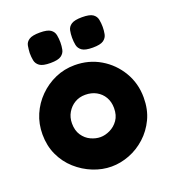

<svg xmlns="http://www.w3.org/2000/svg" viewBox="-132 -804 823 921"><g transform="rotate(-20 279.5 -344.0)"><path d="M281 17Q234 17 187.5 -1.5Q141 -20 103 -54Q65 -88 43 -135.5Q21 -183 21 -241Q21 -295 41 -341.5Q61 -388 97 -424Q133 -460 179.5 -480.5Q226 -501 279 -501Q351 -501 409.5 -466.5Q468 -432 503 -373Q538 -314 538 -242Q538 -181 515.5 -133.5Q493 -86 455.5 -52Q418 -18 372.5 -0.5Q327 17 281 17ZM279 -134Q303 -134 328 -146Q353 -158 370 -182Q387 -206 387 -243Q387 -275 373 -299Q359 -323 334.5 -336.5Q310 -350 278 -350Q248 -350 224.5 -336Q201 -322 186.5 -297.5Q172 -273 172 -242Q172 -206 188.5 -181.5Q205 -157 230 -145.5Q255 -134 279 -134ZM391 -550Q352 -550 336 -561.5Q320 -573 316.5 -591Q313 -609 313 -629Q313 -648 316.5 -665.5Q320 -683 336.5 -694Q353 -705 391 -705Q430 -705 446 -694Q462 -683 465.5 -664.5Q469 -646 469 -627Q469 -609 465.5 -591Q462 -573 446 -561.5Q430 -550 391 -550ZM175 -550Q136 -550 120 -561.5Q104 -573 100.5 -591Q97 -609 97 -629Q98 -648 101 -665.5Q104 -683 120.5 -694Q137 -705 176 -705Q214 -705 230 -694Q246 -683 249.5 -664.5Q253 -646 253 -627Q253 -609 249.5 -591Q246 -573 230 -561.5Q214 -550 175 -550Z"/></g></svg>

Font: Fredoka Light SemiBold
Style: Regular
Weight: 600
Version: Version 2.001